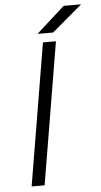

<svg xmlns="http://www.w3.org/2000/svg" viewBox="-59 -906 496 943"><g transform="rotate(-5 189.0 -435.0)"><path d="M58 0 175 -700H239L122 0ZM152 -744 292 -870H378L229 -744Z"/></g></svg>

Font: Figtree Light
Style: Italic
Weight: 300
Italic angle: -9.5°
Foundry: Erik Kennedy
Version: Version 2.001; ttfautohint (v1.8.4.7-5d5b);gftools[0.9.27]